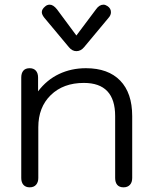

<svg xmlns="http://www.w3.org/2000/svg" viewBox="-20 -792 651 822"><path d="M71 -30V-460Q71 -479 80 -489.5Q89 -500 107 -500Q124 -500 133.5 -489.5Q143 -479 143 -460V-401Q180 -450 232.5 -475Q285 -500 348 -500Q443 -500 494.5 -447Q546 -394 546 -295V-30Q546 -11 536 -0.5Q526 10 509 10Q491 10 482 -0.5Q473 -11 473 -30V-295Q473 -437 339 -437Q251 -437 197.5 -385Q144 -333 144 -247V-30Q144 -12 134.5 -1Q125 10 107 10Q90 10 80.5 -0.5Q71 -11 71 -30ZM275 -590 169 -717Q159 -730 159 -740Q159 -753 174 -765Q182 -772 193 -772Q208 -772 224 -752L307 -640L391 -752Q405 -772 423 -772Q431 -772 440 -766Q455 -756 455 -740Q455 -727 445 -716L340 -590Q326 -573 307 -573Q289 -573 275 -590Z"/></svg>

Font: Kodchasan
Style: Regular
Weight: 400
Version: Version 1.000; ttfautohint (v1.6)